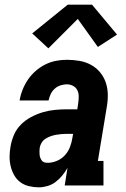

<svg xmlns="http://www.w3.org/2000/svg" viewBox="-20 -794 540 822"><path d="M146 8Q125 8 104 3Q83 -2 67 -14Q51 -26 41 -43.5Q31 -61 26 -81Q21 -101 21 -122.5Q21 -144 25 -166Q29 -191 39.5 -216Q50 -241 69.5 -260.5Q89 -280 113.5 -293Q138 -306 163.5 -313.5Q189 -321 215 -323.5Q241 -326 266 -326H311L315 -353Q317 -367 317 -381.5Q317 -396 311 -408Q305 -420 292.5 -426.5Q280 -433 266 -433Q253 -433 239 -428.5Q225 -424 214 -414Q203 -404 197 -391Q191 -378 188 -364H64Q68 -388 77 -410.5Q86 -433 100 -453.5Q114 -474 133 -490.5Q152 -507 174 -518Q196 -529 219.5 -533.5Q243 -538 266 -538Q293 -538 319.5 -533.5Q346 -529 368.5 -517Q391 -505 407.5 -485.5Q424 -466 432.5 -441.5Q441 -417 441.5 -390Q442 -363 437 -335L399 -105H423V0H257L269 -75Q259 -58 246.5 -42.5Q234 -27 218 -15Q202 -3 183 2.5Q164 8 146 8Q146 8 146 8Q146 8 146 8ZM185 -97Q204 -97 224 -105.5Q244 -114 258 -129.5Q272 -145 279.5 -164.5Q287 -184 290 -204L293 -221H266Q255 -221 243.5 -220Q232 -219 220.5 -217Q209 -215 197.5 -211Q186 -207 175.5 -200.5Q165 -194 158.5 -183.5Q152 -173 150 -161Q149 -154 149 -146.5Q149 -139 149.5 -132Q150 -125 152.5 -118.5Q155 -112 159 -106.5Q163 -101 170 -99Q177 -97 185 -97ZM187 -587 118 -651 270 -774H374L481 -646L399 -593L313 -713Z"/></svg>

Font: Iosevka Curly Slab XBdObl
Style: Regular
Weight: 800
Italic angle: -9°
Monospace: yes
Designer: Belleve Invis
Foundry: Belleve Invis
Version: Version 11.1.0; ttfautohint (v1.8.3)